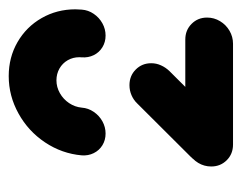

<svg xmlns="http://www.w3.org/2000/svg" viewBox="-78 -484 562 447"><g transform="rotate(-90 203.5 -261.0)"><path d="M38.9 -50.7Q38.9 -67 47.2 -80.9Q55.6 -94.8 69.6 -103Q83.7 -111.1 99.6 -111.1H334.4Q356.3 -111.1 370.9 -96.5Q385.6 -81.9 385.6 -60.4Q385.6 -44.1 377.2 -30.2Q368.9 -16.3 354.8 -8.1Q340.7 0 324.8 0H90Q68.1 0 53.5 -14.6Q38.9 -29.3 38.9 -50.7ZM94.1 -5.2Q72.2 -5.2 57.6 -19.8Q43 -34.4 43 -55.9Q43 -67.8 47.8 -78.7Q52.6 -89.6 61.1 -98.1L185.6 -223Q193.7 -231.5 204.8 -236.3Q215.9 -241.1 228.1 -241.1Q250 -241.1 264.6 -226.5Q279.3 -211.9 279.3 -190.4Q279.3 -178.5 274.4 -167.8Q269.6 -157 261.1 -148.1L136.7 -23.3Q128.1 -14.8 117 -10Q105.9 -5.2 94.1 -5.2ZM115.6 -296.7Q100.4 -296.7 88.3 -304.1Q76.3 -311.5 70 -324.3Q63.7 -337 64.8 -352.2Q68.9 -398.5 95 -437.6Q121.1 -476.7 162.2 -499.4Q203.3 -522.2 249.3 -522.2Q293 -522.2 328.5 -501.7Q364.1 -481.1 384.4 -445.6Q404.8 -410 404.8 -367Q404.8 -362.6 404.1 -352.2Q403 -337 394.3 -324.3Q385.6 -311.5 372.2 -304.1Q358.9 -296.7 343.7 -296.7Q328.5 -296.7 316.5 -304.1Q304.4 -311.5 298.1 -324.3Q291.9 -337 293 -352.2L293.3 -357.8Q293.3 -372.6 286.3 -384.8Q279.3 -397 266.9 -404.1Q254.4 -411.1 239.6 -411.1Q223.7 -411.1 209.6 -403.1Q195.6 -395.2 186.5 -381.7Q177.4 -368.1 175.9 -352.2Q174.8 -337 166.1 -324.3Q157.4 -311.5 144.1 -304.1Q130.7 -296.7 115.6 -296.7Z"/></g></svg>

Font: 26F Galaxy Sans Black
Style: Italic
Weight: 900
Italic angle: -5°
Designer: C₂₉H₂₅N₃O₅
Version: Version 1.200